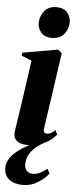

<svg xmlns="http://www.w3.org/2000/svg" viewBox="-69 -774 405 1036"><g transform="rotate(5 133.0 -256.0)"><path d="M96.5 12Q79 12 61.8 5.8Q44.5 -0.5 34.8 -15Q25 -29.5 28 -54Q28.5 -59 32.2 -83.2Q36 -107.5 41.8 -146.5Q47.5 -185.5 54.8 -234Q62 -282.5 69.5 -336.2Q77 -390 84.5 -443L29.5 -465.5L32 -482L222.5 -515L243.5 -497L184.5 -88.5Q182 -70 186.8 -64Q191.5 -58 200.5 -58Q212 -58 222.2 -63.2Q232.5 -68.5 245.5 -81.5L257.5 -58Q242.5 -39.5 220 -23.5Q197.5 -7.5 166.8 2.2Q136 12 96.5 12ZM181.5 -575Q145 -575 125.2 -597.2Q105.5 -619.5 105.5 -648.5Q105.5 -687 128.8 -714.8Q152 -742.5 193 -742.5Q234.5 -742.5 253.2 -719Q272 -695.5 272 -668Q272 -631.5 249 -603.2Q226 -575 181.5 -575ZM95 229Q49 229 21.5 207.2Q-6 185.5 -6 144Q-6 119 8 96.5Q22 74 45.8 54.5Q69.5 35 99.8 18.5Q130 2 162 -11.5L175.5 -28L211 -18Q165.5 5 141.5 27.5Q117.5 50 108.5 72.5Q99.5 95 99.5 117.5Q99.5 138 111.2 151.2Q123 164.5 144.5 164.5Q164.5 164.5 182.8 155.5Q201 146.5 221.5 130.5L234.5 155.5Q214.5 181.5 177.8 205.2Q141 229 95 229Z"/></g></svg>

Font: Merriweather 144pt ExtraBold
Style: Italic
Weight: 800
Italic angle: -7.8°
Version: Version 2.101